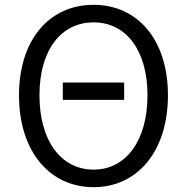

<svg xmlns="http://www.w3.org/2000/svg" viewBox="-20 -765 777 798"><path d="M241 -350H496V-422H241ZM369 13C550 13 678 -135 678 -369C678 -602 550 -745 369 -745C187 -745 59 -602 59 -369C59 -135 187 13 369 13ZM369 -60C233 -60 144 -181 144 -369C144 -556 233 -672 369 -672C504 -672 593 -556 593 -369C593 -181 504 -60 369 -60Z"/></svg>

Font: Noto Sans CJK HK DemiLight
Style: Regular
Weight: 350
Designer: Ryoko NISHIZUKA 西塚涼子 (kana, bopomofo & ideographs); Paul D. Hunt (Latin, Greek & Cyrillic); Sandoll Communications 산돌커뮤니
Foundry: Adobe
Version: Version 2.004;hotconv 1.0.118;makeotfexe 2.5.65603